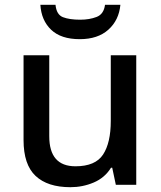

<svg xmlns="http://www.w3.org/2000/svg" viewBox="-20 -769 670 799"><path d="M547 -539V0H462L447 -71H442Q416 -29 370 -9.5Q324 10 273 10Q178 10 128 -37Q78 -84 78 -186V-539H185V-202Q185 -77 294 -77Q377 -77 409 -126Q441 -175 441 -266V-539ZM481 -749Q475 -685 431 -645.5Q387 -606 312 -606Q234 -606 193 -645Q152 -684 148 -749H211Q215 -708 242 -697.5Q269 -687 314 -687Q352 -687 382 -698.5Q412 -710 417 -749Z"/></svg>

Font: Noto Sans Telugu Medium
Style: Regular
Weight: 500
Designer: Jelle Bosma - Monotype Design Team
Foundry: Monotype Imaging Inc.
Version: Version 2.005; ttfautohint (v1.8.4.7-5d5b)